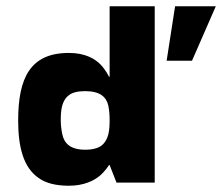

<svg xmlns="http://www.w3.org/2000/svg" viewBox="-20 -583 709 613"><path d="M593 -389 669 -563H539L512 -389ZM200 10C248 10 280 -6 300 -23C317 -38 328 -56 328 -56H330L352 0H474V-563H330V-338H328C328 -338 318 -359 302 -376C283 -396 251 -414 200 -414C77 -414 38 -335 38 -198C38 -113 55 -48 103 -15C126 2 159 10 200 10ZM252 -105C205 -105 185 -125 179 -154C176 -168 174 -183 174 -199C174 -231 177 -262 200 -279C211 -288 229 -292 252 -292C300 -292 320 -273 326 -245C329 -230 330 -215 330 -199C330 -167 327 -137 305 -119C294 -110 276 -105 252 -105Z"/></svg>

Font: OSH Darker Grotesque Black
Style: Regular
Weight: 900
Designer: Gabriel Lam
Foundry: TypeRant
Version: Version 1.000;Glyphs 3.1.1 (3148)